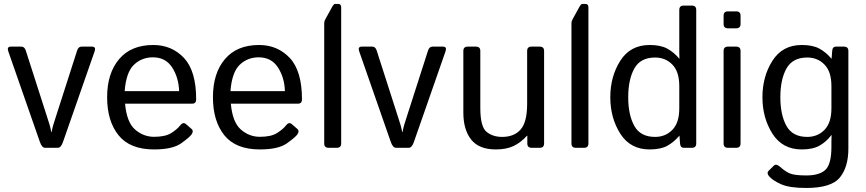

<svg xmlns="http://www.w3.org/2000/svg" viewBox="-20 -749 4389 973"><path d="M22 -488.8Q13.7 -512.7 35.2 -512.7H88.4Q104 -512.7 110.4 -493.7L213.9 -171.4Q226.6 -131.8 231.2 -116.9Q235.8 -102.1 239.7 -80.1H241.7Q245.6 -102.1 250.2 -116.9Q254.9 -131.8 267.6 -171.4L371.1 -493.7Q377.4 -512.7 393.1 -512.7H446.3Q467.8 -512.7 459.5 -488.8L299.3 -29.8Q289.1 0 272.9 0H208.5Q192.4 0 182.1 -29.8Z M522.9 -256.3Q522.9 -377.4 583.5 -449.2Q644 -521 756.8 -521Q850.6 -521 912.4 -455.3Q974.1 -389.6 974.1 -245.6Q974.1 -223.6 954.1 -223.6H613.8Q622.1 -129.4 664.6 -92.5Q707 -55.7 760.7 -55.7Q817.4 -55.7 847.7 -74.7Q877.9 -93.8 892.1 -112.3Q907.7 -132.8 922.4 -120.1L951.2 -95.2Q962.4 -85.4 951.2 -68.4Q941.9 -54.2 898.2 -22.9Q854.5 8.3 760.7 8.3Q638.7 8.3 580.8 -63.5Q522.9 -135.3 522.9 -256.3ZM611.8 -287.1H887.7Q885.7 -355.5 852.5 -407Q819.3 -458.5 754.9 -458.5Q698.2 -458.5 658.7 -420.7Q619.1 -382.8 611.8 -287.1Z M1059.1 -256.3Q1059.1 -377.4 1119.6 -449.2Q1180.2 -521 1293 -521Q1386.7 -521 1448.5 -455.3Q1510.3 -389.6 1510.3 -245.6Q1510.3 -223.6 1490.2 -223.6H1149.9Q1158.2 -129.4 1200.7 -92.5Q1243.2 -55.7 1296.9 -55.7Q1353.5 -55.7 1383.8 -74.7Q1414.1 -93.8 1428.2 -112.3Q1443.8 -132.8 1458.5 -120.1L1487.3 -95.2Q1498.5 -85.4 1487.3 -68.4Q1478 -54.2 1434.3 -22.9Q1390.6 8.3 1296.9 8.3Q1174.8 8.3 1116.9 -63.5Q1059.1 -135.3 1059.1 -256.3ZM1147.9 -287.1H1423.8Q1421.9 -355.5 1388.7 -407Q1355.5 -458.5 1291 -458.5Q1234.4 -458.5 1194.8 -420.7Q1155.3 -382.8 1147.9 -287.1Z M1645 0Q1623 0 1623 -22V-631.3Q1623 -641.1 1627.9 -649.9L1662.1 -711.9Q1671.4 -729 1677.2 -729H1694.3Q1709 -729 1709 -711.9V-22Q1709 0 1687 0Z M1800.3 -488.8Q1792 -512.7 1813.5 -512.7H1866.7Q1882.3 -512.7 1888.7 -493.7L1992.2 -171.4Q2004.9 -131.8 2009.5 -116.9Q2014.2 -102.1 2018.1 -80.1H2020Q2023.9 -102.1 2028.6 -116.9Q2033.2 -131.8 2045.9 -171.4L2149.4 -493.7Q2155.8 -512.7 2171.4 -512.7H2224.6Q2246.1 -512.7 2237.8 -488.8L2077.6 -29.8Q2067.4 0 2051.3 0H1986.8Q1970.7 0 1960.4 -29.8Z M2328.1 -178.7V-490.7Q2328.1 -512.7 2350.1 -512.7H2392.1Q2414.1 -512.7 2414.1 -490.7V-202.1Q2414.1 -106.4 2445.8 -80.8Q2477.5 -55.2 2524.4 -55.2Q2585.9 -55.2 2618.7 -93Q2651.4 -130.9 2651.4 -222.7V-490.7Q2651.4 -512.7 2673.3 -512.7H2715.3Q2737.3 -512.7 2737.3 -490.7V-22Q2737.3 0 2715.3 0H2674.3Q2652.3 0 2652.3 -22V-61H2650.4Q2618.7 -25.9 2582 -8.8Q2545.4 8.3 2492.7 8.3Q2407.2 8.3 2367.7 -41.7Q2328.1 -91.8 2328.1 -178.7Z M2897.9 0Q2876 0 2876 -22V-631.3Q2876 -641.1 2880.9 -649.9L2915 -711.9Q2924.3 -729 2930.2 -729H2947.3Q2961.9 -729 2961.9 -711.9V-22Q2961.9 0 2939.9 0Z M3072.8 -256.3Q3072.8 -361.3 3123.5 -441.2Q3174.3 -521 3272 -521Q3328.1 -521 3361.8 -502.4Q3395.5 -483.9 3422.4 -451.7H3423.3Q3422.4 -466.3 3422.4 -481.4V-698.7Q3422.4 -720.7 3444.3 -720.7H3486.3Q3508.3 -720.7 3508.3 -698.7V-22Q3508.3 0 3486.3 0H3445.3Q3427.7 0 3426.3 -22L3423.3 -61H3422.4Q3395.5 -28.8 3361.8 -10.3Q3328.1 8.3 3272 8.3Q3174.3 8.3 3123.5 -71.5Q3072.8 -151.4 3072.8 -256.3ZM3163.6 -256.3Q3163.6 -166.5 3194.6 -110.8Q3225.6 -55.2 3299.8 -55.2Q3352.5 -55.2 3387.5 -91.1Q3422.4 -127 3422.4 -200.2V-312.5Q3422.4 -385.7 3387.5 -421.6Q3352.5 -457.5 3299.8 -457.5Q3225.6 -457.5 3194.6 -401.9Q3163.6 -346.2 3163.6 -256.3Z M3668.9 0Q3647 0 3647 -22V-490.7Q3647 -512.7 3668.9 -512.7H3710.9Q3732.9 -512.7 3732.9 -490.7V-22Q3732.9 0 3710.9 0ZM3668.9 -605.5Q3647 -605.5 3647 -627.4V-669.4Q3647 -691.4 3668.9 -691.4H3710.9Q3732.9 -691.4 3732.9 -669.4V-627.4Q3732.9 -605.5 3710.9 -605.5Z M3843.8 -256.3Q3843.8 -361.3 3894.5 -441.2Q3945.3 -521 4043 -521Q4099.1 -521 4132.8 -502.4Q4166.5 -483.9 4193.4 -451.7H4194.3L4197.3 -490.7Q4198.7 -512.7 4216.3 -512.7H4257.3Q4279.3 -512.7 4279.3 -490.7V3.9Q4279.3 97.7 4236.1 150.6Q4192.9 203.6 4065.4 203.6Q3980 203.6 3937.5 184.3Q3895 165 3877 143.6Q3863.8 127.4 3875.5 116.2L3902.3 89.8Q3913.6 79.1 3933.6 96.7Q3959.5 120.1 3983.4 130.1Q4007.3 140.1 4065.9 140.1Q4132.3 140.1 4162.8 111.8Q4193.4 83.5 4193.4 -5.4V-34.7Q4193.4 -49.8 4194.3 -64.5H4193.4Q4168 -30.8 4133.5 -11.2Q4099.1 8.3 4043 8.3Q3945.3 8.3 3894.5 -71.5Q3843.8 -151.4 3843.8 -256.3ZM3934.6 -256.3Q3934.6 -166.5 3965.6 -110.8Q3996.6 -55.2 4070.8 -55.2Q4123.5 -55.2 4158.4 -91.1Q4193.4 -127 4193.4 -200.2V-312.5Q4193.4 -385.7 4158.4 -421.6Q4123.5 -457.5 4070.8 -457.5Q3996.6 -457.5 3965.6 -401.9Q3934.6 -346.2 3934.6 -256.3Z"/></svg>

Font: Istok
Style: Regular
Weight: 500
Designer: Andrey V. Panov
Foundry: Andrey V. Panov
Version: Version 1.0.3